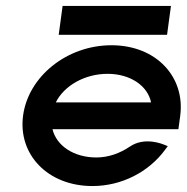

<svg xmlns="http://www.w3.org/2000/svg" viewBox="-20 -614 627 645"><path d="M190.3 -594 177.2 -497H541.2L554.3 -594ZM579.3 -180 585.3 -224C603.1 -356 504.5 -462 354.5 -462C204.5 -462 75.3 -357 57.6 -226C39.8 -95 140.5 11 290.5 11C389.5 11 480 -37 533.9 -110L543.6 -123L531.3 -128C530.3 -128 467.2 -157 415.4 -121C382.4 -99 344.5 -85 303.5 -85C228.5 -85 169.8 -124 156.3 -180ZM167.5 -270C195.1 -326 264.5 -366 341.5 -366C417.5 -366 476.1 -326 487.5 -270Z"/></svg>

Font: Charger
Style: ExBdIt
Weight: 400
Designer: Jasper
Foundry: Cannot Into Space Fonts
Version: Version 0.99